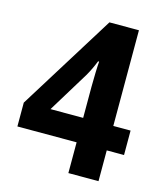

<svg xmlns="http://www.w3.org/2000/svg" viewBox="-108 -798 756 880"><g transform="rotate(15 270.0 -358.0)"><path d="M524 -146V-262H442V-716H302L18 -259V-146H299V0H442V-146ZM299 -411V-262H144L262 -455C276 -479 287 -502 298 -530H303C301 -513 299 -446 299 -411Z"/></g></svg>

Font: Noto Sans Thai Looped SemiCondensed
Style: Bold
Weight: 700
Width: 4
Designer: Sasikarn Vongin, Ben Mitchell
Foundry: The Fontpad Ltd
Version: Version 1.001